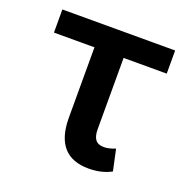

<svg xmlns="http://www.w3.org/2000/svg" viewBox="-102 -627 726 735"><g transform="rotate(20 261.0 -259.0)"><path d="M490.2 -528.3H30.8V-434.1H195.8V-143.1C197.3 -41 243.2 9.8 333 9.8C368.2 9.8 398.9 2.4 424.8 -11.7L406.2 -98.1C388.2 -90.8 373 -87.4 360.4 -87.4C327.1 -87.4 314.5 -106.4 314.5 -145V-434.1H490.2Z"/></g></svg>

Font: Roboto Medium
Style: Regular
Weight: 500
Designer: Google
Version: Version 2.137; 2017